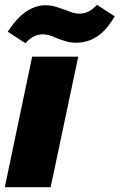

<svg xmlns="http://www.w3.org/2000/svg" viewBox="-22 -780 498 800"><path d="M112 -544H304L189 0H-2ZM212 -622Q194 -630 181.5 -633.5Q169 -637 156 -637Q117 -637 84 -600L10 -648Q51 -709 89.5 -733.5Q128 -758 167 -758Q188 -758 206 -753Q224 -748 249 -739Q269 -731 282.5 -727Q296 -723 309 -723Q349 -723 382 -760L456 -712Q420 -651 380.5 -626.5Q341 -602 296 -602Q272 -602 255 -607Q238 -612 212 -622Z"/></svg>

Font: Mona Sans Black
Style: Italic
Weight: 900
Italic angle: -11.7°
Designer: Deni Anggara
Foundry: GitHub
Version: Version 2.000